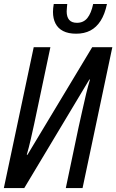

<svg xmlns="http://www.w3.org/2000/svg" viewBox="-20 -953 590 973"><path d="M-0.5 0 150.9 -713.9H235.4L169.4 -401.4Q161.6 -363.8 153.1 -324.2Q144.5 -284.7 135.5 -245.4Q126.5 -206.1 115.7 -168.5H119.1L447.3 -713.9H549.3L398.4 0H313.5L377.9 -306.6Q387.2 -347.7 397 -392.3Q406.7 -437 416.7 -478.3Q426.8 -519.5 436 -549.8H432.6L103 0ZM365.7 -782.2Q326.2 -782.2 300 -795.7Q273.9 -809.1 261.2 -834Q248.5 -858.9 248.5 -892.6Q248.5 -900.9 249.5 -911.9Q250.5 -922.9 252.4 -932.6H320.8Q320.3 -923.8 319.1 -914.1Q317.9 -904.3 317.9 -895Q317.9 -867.2 330.6 -852.3Q343.3 -837.4 370.1 -837.4Q403.3 -837.4 422.9 -861.8Q442.4 -886.2 452.1 -932.6H522Q511.2 -880.9 490 -847.7Q468.8 -814.5 438 -798.3Q407.2 -782.2 365.7 -782.2Z"/></svg>

Font: Open Sans Condensed Medium
Style: Italic
Weight: 500
Width: 3
Italic angle: -12°
Designer: Monotype Design Team
Foundry: Monotype Imaging Inc.
Version: Version 3.000